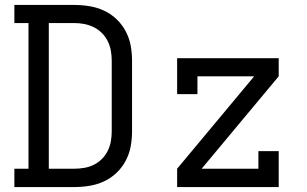

<svg xmlns="http://www.w3.org/2000/svg" viewBox="-20 -755 1240 775"><path d="M38 0V-74H95V-662H38V-735H280Q311 -735 341.5 -730Q372 -725 400 -712Q428 -699 450.5 -677.5Q473 -656 487.5 -628.5Q502 -601 507.5 -571Q513 -541 513 -510V-225Q513 -194 507.5 -164Q502 -134 487.5 -106.5Q473 -79 450.5 -57.5Q428 -36 400 -23Q372 -10 341.5 -5Q311 0 280 0ZM177 -74H280Q300 -74 320.5 -77.5Q341 -81 359 -90Q377 -99 391.5 -113.5Q406 -128 415 -146.5Q424 -165 427.5 -185Q431 -205 431 -225V-510Q431 -530 427.5 -550Q424 -570 415 -588.5Q406 -607 391.5 -621.5Q377 -636 359 -645Q341 -654 320.5 -658Q300 -662 280 -662H177ZM695 0V-74L1006 -447H777V-375H695V-520H1105V-447L794 -74H1023V-145H1105V0Z"/></svg>

Font: Iosevka Plex Etoile
Style: Regular
Weight: 400
Designer: Belleve Invis
Foundry: Belleve Invis
Version: Version 25.1.1; ttfautohint (v1.8.4)